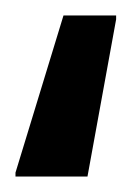

<svg xmlns="http://www.w3.org/2000/svg" viewBox="-20 -38 170 248"><path d="M0 190V185L62 -18H130V-13L93 190Z"/></svg>

Font: Saira UltraCondensed ExtraBold
Style: Regular
Weight: 800
Width: 1
Designer: Hector Gatti with collaboration of the Omnibus-Type team
Foundry: Omnibus-Type
Version: Version 1.101